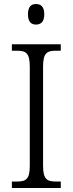

<svg xmlns="http://www.w3.org/2000/svg" viewBox="-20 -934 362 954"><path d="M159 -812C182 -812 200 -824 200 -863C200 -902 182 -914 159 -914C136 -914 119 -902 119 -863C119 -824 136 -812 159 -812ZM39 0H282V-32H259C214 -32 194 -42 194 -111V-603C194 -672 214 -682 259 -682H282V-714H39V-682H63C108 -682 128 -672 128 -603V-110C128 -42 108 -32 63 -32H39Z"/></svg>

Font: Noto Serif Sinhala SemiCondensed Light
Style: Regular
Weight: 300
Width: 4
Designer: Jelle Bosma - Monotype Design Team
Foundry: Monotype Imaging Inc.
Version: Version 2.007